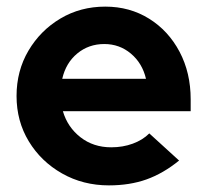

<svg xmlns="http://www.w3.org/2000/svg" viewBox="-20 -550 626 580"><path d="M309 10Q231 10 167.5 -26Q104 -62 67 -123Q30 -184 30 -260Q30 -336 66 -397Q102 -458 162.5 -494Q223 -530 298 -530Q372 -530 430.5 -493.5Q489 -457 522.5 -393.5Q556 -330 556 -250V-214H170Q184 -166 223 -135.5Q262 -105 316 -105Q351 -105 381 -116Q411 -127 431 -147L521 -65Q473 -26 422.5 -8Q372 10 309 10ZM168 -312H421Q410 -359 375.5 -388Q341 -417 295 -417Q248 -417 213.5 -388.5Q179 -360 168 -312Z"/></svg>

Font: Red Hat Display
Style: Bold
Weight: 700
Designer: Pentagram, MCKL
Foundry: Pentagram, MCKL
Version: Version 1.023; ttfautohint (v1.8.3)